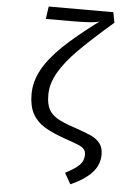

<svg xmlns="http://www.w3.org/2000/svg" viewBox="-62 -785 725 1054"><g transform="rotate(5 300.0 -258.0)"><path d="M530 -682Q410 -578 342.5 -510Q275 -442 239 -380Q203 -318 203 -255Q203 -206 218.5 -177Q234 -148 266.5 -129Q299 -110 360 -90Q422 -69 454 -54.5Q486 -40 504.5 -16.5Q523 7 523 45Q523 101 484.5 144Q446 187 366 223L332 162Q382 137 407 113Q432 89 432 54Q432 35 422 23.5Q412 12 390.5 3Q369 -6 319 -23Q244 -49 200 -76Q156 -103 133.5 -145Q111 -187 111 -252Q111 -320 146.5 -386Q182 -452 255.5 -522.5Q329 -593 449 -682Q431 -675 387.5 -672.5Q344 -670 303 -670H153L163 -739H519Z"/></g></svg>

Font: FiraDG Mono
Style: Regular
Weight: 400
Designer: Carrois Corporate & Edenspiekermann AG
Foundry: Carrois Corporate GbR & Edenspiekermann AG
Version: Version 3.206